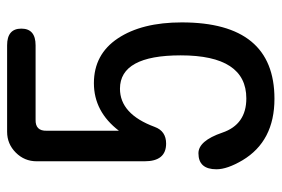

<svg xmlns="http://www.w3.org/2000/svg" viewBox="-146 -643 792 540"><g transform="rotate(-90 250.0 -373.0)"><path d="M152.3 -434.6Q206.1 -504.9 286.1 -504.9Q367.2 -504.9 412.1 -437.5Q457 -370.1 457 -257.8Q457 2.9 242.2 2.9Q123 2.9 69.3 -86.9Q43.9 -129.9 43.9 -160.2Q43.9 -210.9 88.9 -210.9Q124 -210.9 147 -143.6Q169.9 -76.2 243.2 -76.2Q364.3 -76.2 364.3 -260.7Q364.3 -431.6 270.5 -431.6Q199.2 -431.6 163.1 -334Q151.4 -301.8 116.2 -301.8Q66.4 -301.8 66.4 -362.3V-666Q66.4 -700.2 90.8 -724.6Q115.2 -749 149.4 -749H392.6Q439.5 -749 439.5 -709Q439.5 -668.9 392.6 -668.9H183.6Q151.4 -669.9 152.3 -637.7Z"/></g></svg>

Font: MotoyaLMaru
Style: W3 mono
Weight: 400
Version: Version 1.01